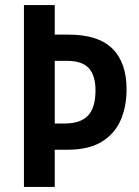

<svg xmlns="http://www.w3.org/2000/svg" viewBox="-20 -734 546 754"><path d="M477 -383Q477 -315 453.5 -261.5Q430 -208 379 -177Q328 -146 246 -146H195V0H74V-714H195V-598H250Q366 -598 421.5 -543Q477 -488 477 -383ZM234 -249Q296 -249 325.5 -280Q355 -311 355 -379Q355 -438 328.5 -466.5Q302 -495 244 -495H195V-249Z"/></svg>

Font: Noto Sans Lao Looped Condensed SemiBold
Style: Regular
Weight: 600
Width: 3
Designer: Mark Frömberg, Ben Mitchell
Foundry: The Fontpad Ltd
Version: Version 1.002; ttfautohint (v1.8.4.7-5d5b)